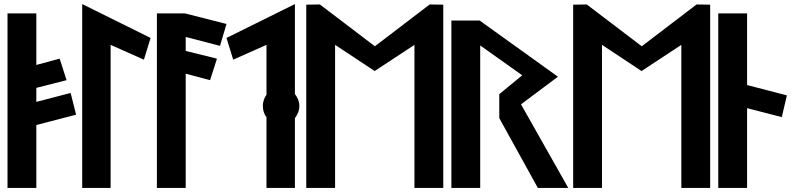

<svg xmlns="http://www.w3.org/2000/svg" viewBox="-20 -926 3910 946"><path d="M17 0H159V-310L355 -361L328 -468L159 -424V-493L308 -531L274 -637L159 -606V-860H17Z M525 0V-705L689 -632L722 -739L385 -906V0Z M753 0H895V-563L1015 -531L1049 -637L895 -675V-744L1064 -700L1096 -808L891 -860H753Z M1433 -344C1445 -359 1455 -381 1455 -404C1455 -426 1446 -446 1433 -463V-906L1096 -739L1129 -632L1293 -705V-459C1282 -444 1275 -424 1275 -404C1275 -384 1281 -364 1293 -348V0H1433Z M2022 0H2164V-903L2097 -904L1827 -698L1556 -904L1489 -903V0H1631V-705L1826 -576L2022 -705Z M2547 -412 2729 -548 2343 -825H2204V0H2346V-702L2553 -555L2440 -462V-344L2630 0H2780Z M3337 0H3479V-903L3412 -904L3142 -698L2871 -904L2804 -903V0H2946V-705L3141 -576L3337 -705Z M3661 0V-393L3832 -349L3857 -456L3661 -507V-860H3519V0Z"/></svg>

Font: Ny Stormning
Style: Hf
Weight: 700
Designer: Robert Jablonski, Mew Too
Foundry: Cannot Into Space Fonts
Version: Version 0.90